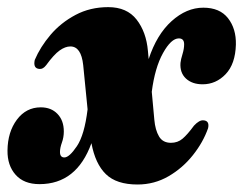

<svg xmlns="http://www.w3.org/2000/svg" viewBox="-24 -492 665 525"><path d="M380.5 -352.5 382.5 -330.5Q404.5 -397.5 445.2 -434.2Q486 -471 532 -471Q577 -471 599.5 -442.2Q622 -413.5 621 -370Q619.5 -317 593 -289.2Q566.5 -261.5 530 -261.5Q501.5 -261.5 484.5 -277.2Q467.5 -293 469.5 -320Q470.5 -329.5 475 -344Q479.5 -358.5 479.5 -371Q479.5 -387 465 -387Q444 -387 421.8 -347Q399.5 -307 391 -241L398 -164.5Q400.5 -136.5 410.8 -119Q421 -101.5 443.5 -101.5Q462 -101.5 475.2 -112.8Q488.5 -124 506.5 -148.5Q521 -164 532 -163Q549.5 -162 545 -141.5Q531.5 -103 503.5 -67.8Q475.5 -32.5 436.8 -10Q398 12.5 352 12.5Q294.5 12.5 265.5 -15.8Q236.5 -44 226 -100.5Q185.5 11.5 84 11.5Q41.5 11.5 18.8 -14Q-4 -39.5 -3.5 -80.5Q-3 -131 22.2 -164.8Q47.5 -198.5 87.5 -198.5Q116 -198.5 133.2 -180.5Q150.5 -162.5 150.5 -132.5Q150.5 -116.5 145.2 -102Q140 -87.5 140 -76.5Q140 -61.5 152 -61.5Q165.5 -61.5 186.2 -92.2Q207 -123 215.5 -193L203.5 -314Q198 -365 168.5 -365Q154.5 -365 139 -354Q123.5 -343 102 -313.5Q93.5 -302.5 84 -303.5Q66 -304.5 71 -328Q86 -363.5 114.2 -396.8Q142.5 -430 182.5 -451.2Q222.5 -472.5 272 -472.5Q323 -472.5 349.5 -438.5Q376 -404.5 380.5 -352.5Z"/></svg>

Font: Fraunces 72pt Black
Style: Italic
Weight: 900
Italic angle: -16°
Version: Version 1.000;[b76b70a41]